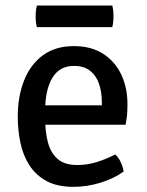

<svg xmlns="http://www.w3.org/2000/svg" viewBox="-20 -676 541 708"><path d="M106.5 -216V-287.5H355.5V-300.5Q355.5 -336.5 345.2 -366.8Q335 -397 312.2 -415Q289.5 -433 252.5 -433Q199.5 -433 173 -388.8Q146.5 -344.5 146.5 -268V-238Q146.5 -189.5 156.8 -150.8Q167 -112 192.5 -89.8Q218 -67.5 264.5 -67.5Q303 -67.5 338 -78.8Q373 -90 405 -106.5Q417.5 -95 425.8 -76.8Q434 -58.5 436 -43.5Q400.5 -18 351.2 -2.5Q302 13 250 13Q191.5 13 152 -8.2Q112.5 -29.5 89 -65.8Q65.5 -102 55.5 -148.5Q45.5 -195 45.5 -246Q45.5 -320.5 68.8 -379.2Q92 -438 138 -472Q184 -506 252.5 -506Q317 -506 361 -477.2Q405 -448.5 427.5 -400.2Q450 -352 450 -292.5Q450 -269.5 448.5 -252.8Q447 -236 443 -216ZM116 -576Q113.5 -585.5 112.5 -594.5Q111.5 -603.5 111.5 -615Q111.5 -627 112.5 -636.2Q113.5 -645.5 116 -655.5H394Q396.5 -645.5 397.5 -636.8Q398.5 -628 398.5 -615.5Q398.5 -593.5 394 -576Z"/></svg>

Font: Signika Negative
Style: Regular
Weight: 400
Designer: Anna Giedry
Foundry: Anna Giedry
Version: Version 2.001